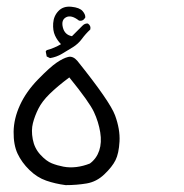

<svg xmlns="http://www.w3.org/2000/svg" viewBox="-20 -368 540 564"><path d="M172.9 175.8Q142.6 171.9 115.7 162.6Q88.9 153.3 66.4 131.3Q43.9 109.4 31.7 83.5Q19.5 57.6 20 19Q20.5 -19.5 38.6 -59.1Q56.6 -98.6 91.8 -134.8Q127 -170.9 146.5 -184.1Q166 -197.3 180.2 -200.7Q194.3 -204.1 207 -189.5Q302.7 -70.3 317.9 -29.3Q333 11.7 331.1 47.4Q329.1 83 319.3 102.5Q309.6 122.1 286.6 144Q263.7 166 234.4 170.9Q205.1 175.8 172.9 175.8ZM244.1 112.3Q263.7 97.7 271.5 74.2Q279.3 50.8 274.4 20.5Q269.5 -9.8 255.9 -39.1Q242.2 -68.4 183.6 -140.6Q148.4 -114.3 126 -92.3Q103.5 -70.3 92.8 -48.8Q82 -27.3 76.7 -6.3Q71.3 14.6 76.2 41Q81.1 67.4 98.6 86.4Q116.2 105.5 132.3 111.8Q148.4 118.2 166.5 121.6Q184.6 125 204.6 122.6Q224.6 120.1 244.1 112.3ZM127 -197.3 117.2 -202.1 114.3 -216.8 117.2 -220.7Q139.6 -226.6 159.2 -238.3Q148.4 -249 141.6 -263.7Q134.8 -278.3 136.2 -299.8Q137.7 -321.3 151.9 -335.9Q166 -350.6 189.9 -348.1Q213.9 -345.7 222.7 -335.4Q231.4 -325.2 230.5 -316.4Q223.6 -304.7 211.9 -307.6Q189.5 -325.2 174.3 -317.4Q159.2 -309.6 164.6 -287.6Q169.9 -265.6 191.4 -261.7L222.7 -293Q229.5 -299.8 238.3 -298.8Q248 -292 245.1 -281.2Q231.4 -268.6 220.7 -253.9Q210 -239.3 194.3 -229.5Q178.7 -219.7 162.1 -210Q145.5 -200.2 127 -197.3Z"/></svg>

Font: NaikaiFont
Style: Regular
Weight: 400
Version: Version 1.67